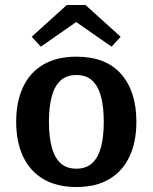

<svg xmlns="http://www.w3.org/2000/svg" viewBox="-20 -732 608 765"><path d="M284.3 13.2Q206.4 13.2 152.8 -18.5Q99.3 -50.3 71.9 -108.4Q44.5 -166.5 44.5 -246.6Q44.5 -327.1 71.9 -385.2Q99.3 -443.4 152.8 -474.8Q206.4 -506.2 284.3 -506.2Q401.5 -506.2 462.4 -437.3Q523.4 -368.4 523.4 -246.6Q523.4 -166.5 496 -108.2Q468.5 -49.9 415.5 -18.4Q362.5 13.2 284.3 13.2ZM284.3 -59.9Q324.3 -59.9 348.3 -82.9Q372.3 -105.9 382.9 -148Q393.5 -190 393.5 -246.6Q393.5 -303.6 382.9 -345.4Q372.3 -387.1 348.3 -410.1Q324.3 -433.1 284.3 -433.1Q244.3 -433.1 220.3 -410.3Q196.3 -387.5 185.6 -345.7Q175 -304 175 -246.6Q175 -189.6 185.6 -147.6Q196.3 -105.5 220.3 -82.7Q244.3 -59.9 284.3 -59.9ZM424.5 -546 247.2 -669.6 271.5 -712H320.7L460.8 -585.5ZM142.6 -546 106.3 -585.5 246 -712H295.6L319.9 -669.6Z"/></svg>

Font: Andada Pro
Style: Regular
Weight: 400
Designer: Carolina Giovagnoli
Foundry: Huerta Tipografica
Version: Version 3.003